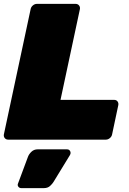

<svg xmlns="http://www.w3.org/2000/svg" viewBox="-23 -720 666 990"><path d="M19 0Q8 0 1.5 -8Q-5 -16 -3 -27L135 -673Q137 -684 146.5 -692Q156 -700 167 -700H367Q378 -700 384.5 -692Q391 -684 389 -673L289 -205H566Q577 -205 583 -197Q589 -189 587 -178L555 -27Q553 -16 543.5 -8Q534 0 523 0ZM87 250Q77 250 71.5 242.5Q66 235 70 226L121 89Q126 75 139 62.5Q152 50 172 50H323Q331 50 336 55.5Q341 61 341 68Q341 73 338 79L253 218Q247 228 235 239Q223 250 203 250Z"/></svg>

Font: Rubik Black
Style: Italic
Weight: 900
Italic angle: -12°
Designer: Hubert and Fischer
Foundry: Hubert and Fischer
Version: Version 2.300;gftools[0.9.30]